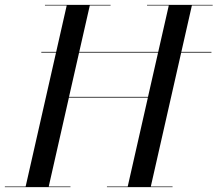

<svg xmlns="http://www.w3.org/2000/svg" viewBox="-60 -770 895 790"><path d="M110 -556.5H810V-553.5H110ZM-40 -2.5H45.5L214.5 -747.5H125V-750H395V-747.5H309.5L224 -371.5H549L634.5 -747.5H545V-750H815V-747.5H729.5L560.5 -2.5H650V0H380V-2.5H465.5L548.5 -368.5H223.5L140.5 -2.5H230V0H-40Z"/></svg>

Font: Bodoni* 72pt
Style: Italic
Weight: 400
Italic angle: -13°
Version: Version 2.3